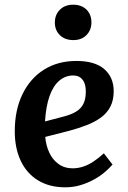

<svg xmlns="http://www.w3.org/2000/svg" viewBox="-20 -785 545 819"><path d="M306 -525Q385 -525 425 -490Q465 -455 465 -396Q465 -358 451 -330.5Q437 -303 411 -284Q385 -265 350.5 -251.5Q316 -238 275 -227L173 -201Q176 -165 190 -134.5Q204 -104 229.5 -85.5Q255 -67 290 -67Q312 -67 334 -74Q356 -81 378 -95.5Q400 -110 423 -131L460 -83Q446 -67 426 -50Q406 -33 379.5 -18.5Q353 -4 322.5 5Q292 14 258 14Q191 14 142.5 -15.5Q94 -45 68.5 -99Q43 -153 43 -225Q43 -315 75.5 -382.5Q108 -450 167 -487.5Q226 -525 306 -525ZM346 -394Q346 -415 340.5 -430Q335 -445 323 -454Q311 -463 292 -463Q259 -463 233 -441Q207 -419 191.5 -375.5Q176 -332 172 -267L252 -288Q283 -296 304 -308.5Q325 -321 335.5 -341.5Q346 -362 346 -394ZM214 -689Q214 -722 235.5 -743.5Q257 -765 292 -765Q316 -765 333.5 -755.5Q351 -746 360.5 -729Q370 -712 370 -690Q370 -657 349 -635.5Q328 -614 293 -614Q257 -614 235.5 -635Q214 -656 214 -689Z"/></svg>

Font: Literata 18pt SemiBold
Style: Italic
Weight: 600
Italic angle: -2°
Designer: Latin by Veronika Burian and Jose Scaglione. Greek by Irene Vlachou. Cyrillic by Vera Evstafieva
Foundry: TypeTogether
Version: Version 3.103;gftools[0.9.29]